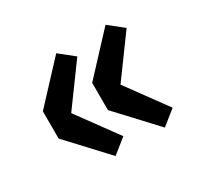

<svg xmlns="http://www.w3.org/2000/svg" viewBox="-93 -569 666 634"><g transform="rotate(-30 240.0 -252.0)"><path d="M183 -56 49 -200V-304L183 -448L238 -404L127 -252L238 -100ZM371 -56 237 -200V-304L371 -448L426 -404L315 -252L426 -100Z"/></g></svg>

Font: Font
Style: ¶
Weight: 700
Designer: Paul D. Hunt
Foundry: Adobe Systems Incorporated
Version: Version 3.000